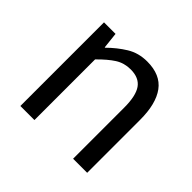

<svg xmlns="http://www.w3.org/2000/svg" viewBox="-136 -719 882 882"><g transform="rotate(45 305.0 -278.5)"><path d="M92.1 0V-543.4H167L175.7 -464.5H178.1Q216.8 -503.1 260.3 -529.9Q303.9 -556.8 360.1 -556.8Q445.8 -556.8 486 -502.4Q526.1 -448 526.1 -344.1V0H434.7V-332.4Q434.7 -408.5 410.5 -442.9Q386.3 -477.4 331.5 -477.4Q289.9 -477.4 257 -456.4Q224.2 -435.5 183.5 -394V0Z"/></g></svg>

Font: Noto Sans TC Thin
Style: Regular
Weight: 100
Designer: Ryoko NISHIZUKA 西塚涼子 (kana, bopomofo & ideographs); Paul D. Hunt (Latin, Greek & Cyrillic); Sandoll Communications 산돌커뮤니
Foundry: Adobe
Version: Version 2.004-H2;hotconv 1.0.118;makeotfexe 2.5.65603